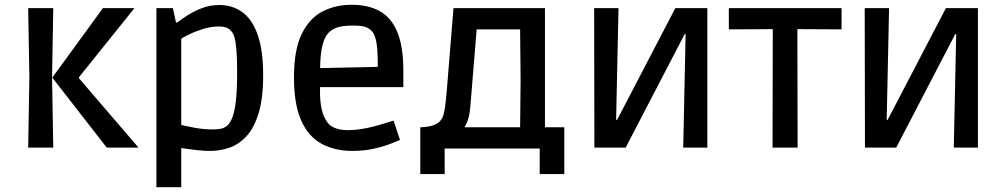

<svg xmlns="http://www.w3.org/2000/svg" viewBox="-20 -618 4202 804"><path d="M427 0 199 -293 411 -584H543L311 -295V-290L560 0ZM98 0 103 -293 98 -584H203L198 -293L203 0Z M635 166V-584H704L717 -524H722Q742 -539 768 -555.5Q794 -572 827 -584.5Q860 -597 899 -597Q954 -597 995.5 -566.5Q1037 -536 1059.5 -471Q1082 -406 1082 -303Q1082 -206 1063 -144Q1044 -82 1012 -47.5Q980 -13 940.5 0.5Q901 14 861 14Q837 14 812 11.5Q787 9 767.5 6Q748 3 739 2V166ZM872 -76Q887 -76 902.5 -78.5Q918 -81 930 -91Q943 -101 952.5 -124.5Q962 -148 967.5 -193Q973 -238 973 -315Q973 -374 970 -409Q967 -444 961.5 -462.5Q956 -481 947 -489Q942 -496 930 -501.5Q918 -507 894 -507Q864 -507 831.5 -497Q799 -487 773.5 -474.5Q748 -462 739 -456V-95Q754 -91 792.5 -83.5Q831 -76 872 -76Z M1455 14Q1383 14 1327.5 -15.5Q1272 -45 1241.5 -113Q1211 -181 1211 -293Q1211 -410 1243.5 -476Q1276 -542 1330.5 -570Q1385 -598 1453 -598Q1522 -598 1570 -571.5Q1618 -545 1643.5 -484.5Q1669 -424 1669 -322V-253H1272L1321 -270Q1318 -213 1324 -177Q1330 -141 1340.5 -122.5Q1351 -104 1359 -96Q1372 -85 1391 -79Q1410 -73 1437 -73Q1466 -73 1495.5 -78Q1525 -83 1551 -90Q1577 -97 1597.5 -103.5Q1618 -110 1628 -113L1655 -32Q1646 -28 1617 -16.5Q1588 -5 1546.5 4.5Q1505 14 1455 14ZM1321 -301 1273 -332 1610 -339 1562 -306Q1563 -370 1559.5 -415Q1556 -460 1541 -483Q1534 -493 1518 -502Q1502 -511 1458 -511Q1410 -511 1386.5 -501Q1363 -491 1351 -475Q1317 -432 1321 -301Z M1740 111V-85Q1756 -85 1778 -89Q1800 -93 1815 -104Q1826 -112 1832.5 -125.5Q1839 -139 1843 -165.5Q1847 -192 1851 -240L1879 -584H2262V-85H2343V111H2240V4H1842V111ZM1950 -177Q1948 -148 1942.5 -126.5Q1937 -105 1925 -85H2158L2160 -284L2158 -495H1976Z M2469 0 2468 -584H2570L2560 -116H2564L2808 -584H2942V0H2841L2851 -475H2847L2600 0Z M3215 0 3216 -496 3032 -495V-584H3504V-495L3319 -496L3320 0Z M3602 0 3601 -584H3703L3693 -116H3697L3941 -584H4075V0H3974L3984 -475H3980L3733 0Z"/></svg>

Font: Ruda SemiBold
Style: Regular
Weight: 600
Designer: Mariela Monsalve and Angelina Sanchez
Foundry: Mariela Monsalve and Angelina Sanchez
Version: Version 2.001